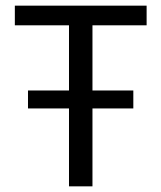

<svg xmlns="http://www.w3.org/2000/svg" viewBox="-20 -659 571 679"><path d="M79 -275.5V-339H451.5V-275.5ZM224 0V-625.5H307V0ZM32.5 -569.5V-639H498.5V-569.5Z"/></svg>

Font: Anek Latin Medium
Style: Regular
Weight: 400
Version: Version 1.003